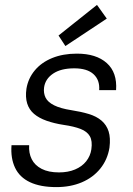

<svg xmlns="http://www.w3.org/2000/svg" viewBox="-20 -752 542 784"><path d="M210 12Q145 12 102.5 -8Q60 -28 41.5 -67Q23 -106 27 -159H99Q97 -127 109.5 -102Q122 -77 150 -62.5Q178 -48 221 -48Q258 -48 286.5 -60Q315 -72 332 -93.5Q349 -115 353 -142Q358 -176 347 -195.5Q336 -215 309 -225.5Q282 -236 240 -242Q201 -248 170 -259Q139 -270 119 -287Q99 -304 91 -329.5Q83 -355 88 -390Q95 -432 122 -464.5Q149 -497 193 -515Q237 -533 294 -533Q373 -533 416 -494.5Q459 -456 454 -384H385Q388 -425 362 -449Q336 -473 283 -473Q229 -473 197 -451.5Q165 -430 160 -395Q157 -372 166 -353.5Q175 -335 201 -322Q227 -309 272 -302Q311 -296 342.5 -286.5Q374 -277 394.5 -259.5Q415 -242 423.5 -215.5Q432 -189 427 -149Q419 -100 389.5 -63.5Q360 -27 314 -7.5Q268 12 210 12ZM247 -564 219 -607 376 -732 416 -676Z"/></svg>

Font: DM Sans 10pt Light
Style: Italic
Weight: 300
Italic angle: -10°
Version: Version 4.004;gftools[0.9.30]